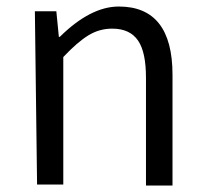

<svg xmlns="http://www.w3.org/2000/svg" viewBox="-20 -571 644 594"><path d="M94.7 0H175.8V-394.5C205.1 -425.8 231.4 -448.2 253.9 -461.9C276.4 -475.6 300.8 -482.4 327.1 -482.4C364.3 -482.4 390.6 -469.7 407.2 -445.3C423.8 -420.9 431.6 -382.8 431.6 -330.1V2.9H513.7V-339.8C513.7 -480.5 458 -550.8 347.7 -550.8C289.1 -550.8 228.5 -519.5 165 -457H162.1L154.3 -536.1H87.9Z"/></svg>

Font: Gen Shin Gothic P Normal
Style: Regular
Weight: 300
Designer: [Source Han Sans]
Ryoko NISHIZUKA  (kana & ideographs); Paul D. Hunt (Latin, Greek & Cyrillic); Wenlong ZHANG  (bopomofo
Version: Version 1.002.20150607